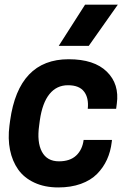

<svg xmlns="http://www.w3.org/2000/svg" viewBox="-20 -800 565 833"><path d="M349.1 -779.8H491.2L365.2 -601.1H234.9ZM152.8 -277.8 149.9 -255.9Q139.6 -183.1 161.9 -141.6Q184.1 -100.1 235.8 -100.1Q283.7 -100.1 310.5 -125.2Q337.4 -150.4 342.8 -192.9H465.8L464.8 -184.1Q460 -142.6 444.1 -107.7Q428.2 -72.8 400.9 -45.2Q373.5 -17.6 330.6 -2.2Q287.6 13.2 232.9 13.2Q173.8 13.2 129.2 -7.6Q84.5 -28.3 58.8 -64.7Q33.2 -101.1 23.4 -149.7Q13.7 -198.2 21 -254.9L23.9 -276.9Q61 -543 277.8 -543Q388.7 -543 443.6 -489Q498.5 -435.1 486.8 -350.1L483.9 -328.1H360.8Q365.7 -375 344.7 -402.6Q323.7 -430.2 274.9 -430.2Q225.6 -430.2 194.6 -391.8Q163.6 -353.5 152.8 -277.8Z"/></svg>

Font: Cooper Hewitt
Style: Semibold Italic
Weight: 710
Designer: Village Type and Design LLC
Foundry: Cooper Hewitt Smithsonian Design Museum
Version: 1.000